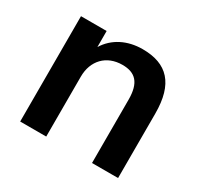

<svg xmlns="http://www.w3.org/2000/svg" viewBox="-122 -700 884 851"><g transform="rotate(30 320.5 -274.5)"><path d="M204.6 0V-306.6C204.6 -388.7 257.3 -444.3 338.9 -444.3C404.8 -444.3 439 -411.1 439 -324.2V0H572.3V-330.1C572.3 -481.9 507.8 -549.3 381.8 -549.3C303.7 -549.3 239.3 -516.6 202.6 -457V-539.1H71.3V0Z"/></g></svg>

Font: Winston SemiBold
Style: Regular
Weight: 600
Designer: Vernon Adams, Kim Jin-seong, David Berlow, Cristiano Sobral
Foundry: The Winston Project Authors
Version: Version 3.004